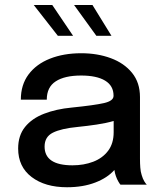

<svg xmlns="http://www.w3.org/2000/svg" viewBox="-20 -758 656 788"><path d="M255 10.5Q165 10.5 109.8 -31.5Q54.5 -73.5 54.5 -148.5Q54.5 -202 82.8 -237Q111 -272 160.8 -291.2Q210.5 -310.5 274 -316.5Q368 -326 407 -335Q446 -344 446 -364.5V-365.5Q446 -406 411.5 -427Q377 -448 313 -448Q245.5 -448 208.8 -424.2Q172 -400.5 172 -349H65.5Q65.5 -410 97.2 -452.5Q129 -495 185 -517.2Q241 -539.5 313.5 -539.5Q380 -539.5 434.8 -519.2Q489.5 -499 522 -459Q554.5 -419 554.5 -359.5V-106Q554.5 -87.5 555.8 -70.2Q557 -53 561.5 -39.5Q566 -24 572.2 -13.8Q578.5 -3.5 582.5 0H474.5Q471.5 -3 465.8 -12.8Q460 -22.5 455.5 -35.5Q451.5 -46.5 449.5 -60.5Q421 -28 370.8 -8.8Q320.5 10.5 255 10.5ZM277.5 -79.5Q324 -79.5 362.5 -94.2Q401 -109 423.8 -139.2Q446.5 -169.5 446.5 -215.5V-261.5Q415.5 -252.5 377 -246.8Q338.5 -241 298.5 -237Q231 -230.5 197 -213.5Q163 -196.5 163 -156.5Q163 -79.5 277.5 -79.5ZM437.5 -611H375.5L284 -737.5H359.5ZM280 -611H217.5L118.5 -737.5H194.5Z"/></svg>

Font: Epilogue Medium
Style: Regular
Weight: 500
Designer: Tyler Finck
Foundry: Etcetera Type Co
Version: Version 2.111; ttfautohint (v1.8.3)